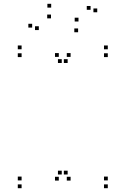

<svg xmlns="http://www.w3.org/2000/svg" viewBox="-20 -979 660 1009"><path d="M546.5 10V-10H526.5V10ZM546.5 -31V-51H526.5V-31ZM335.5 -62V-82H315.5V-62ZM351 -30V-50H331V-30ZM351 -680V-700H331V-680ZM335.5 -648V-668H315.5V-648ZM546.5 -679V-699H526.5V-679ZM546.5 -720V-740H526.5V-720ZM93.5 -720V-740H73.5V-720ZM93.5 -679V-699H73.5V-679ZM304.5 -648V-668H284.5V-648ZM289 -680V-700H269V-680ZM289 -30V-50H269V-30ZM304.5 -62V-82H284.5V-62ZM93.5 -31V-51H73.5V-31ZM93.5 10V-10H73.5V10ZM491 -914.5V-934.5H471V-914.5ZM456 -927.5V-947.5H436V-927.5ZM392.5 -866V-886H372.5V-866ZM249 -939V-959H229V-939ZM149 -834V-854H129V-834ZM184 -821V-841H164V-821ZM248 -882.5V-902.5H228V-882.5ZM390.5 -809.5V-829.5H370.5V-809.5Z"/></svg>

Font: Monaspace Xenon Dots Var
Style: Regular
Weight: 400
Designer: Riley Cran and the Lettermatic Team
Version: Version 1.100 (Monaspace Xenon Dots)